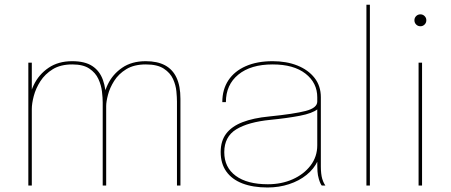

<svg xmlns="http://www.w3.org/2000/svg" viewBox="-20 -802 1950 830"><path d="M424 0V-263Q424 -296 424 -320Q424 -344 424 -359.5Q424 -379 420.8 -406.5Q417.5 -434 405.2 -460.8Q393 -487.5 366.2 -505.5Q339.5 -523.5 292.5 -523.5Q242 -523.5 208.2 -502.8Q174.5 -482 154.5 -450.8Q134.5 -419.5 126 -387Q117.5 -354.5 117.5 -331L103.5 -335.5Q103.5 -387.5 125.5 -433.8Q147.5 -480 189.8 -508.8Q232 -537.5 292 -537.5Q347 -537.5 379 -516.5Q411 -495.5 425 -456.2Q439 -417 439 -361.5Q439 -343 439 -317Q439 -291 439 -261.5V0ZM102.5 0V-531H117.5V0ZM745 0V-264Q745 -301 745 -323.5Q745 -346 745 -363Q745 -380.5 742.5 -407.2Q740 -434 728 -460.5Q716 -487 688.2 -505.2Q660.5 -523.5 610.5 -523.5Q559.5 -523.5 526 -503Q492.5 -482.5 473.5 -452.2Q454.5 -422 446.8 -392.2Q439 -362.5 439 -343.5L425 -346Q425 -393.5 446 -437.2Q467 -481 508.2 -509.2Q549.5 -537.5 610 -537.5Q660 -537.5 693.2 -519.8Q726.5 -502 743.2 -466Q760 -430 760 -375Q760 -356 760 -329.5Q760 -303 760 -275.5V0Z M1136.5 8.5Q1073.5 8.5 1028 -9Q982.5 -26.5 958.2 -60.8Q934 -95 934 -145Q934 -193 958 -224.5Q982 -256 1028.8 -274Q1075.5 -292 1143.5 -298.5Q1252 -309.5 1301.8 -322.5Q1351.5 -335.5 1351.5 -363Q1351.5 -367.5 1351.5 -372.2Q1351.5 -377 1351.5 -381.5Q1351.5 -444 1300.5 -483.8Q1249.5 -523.5 1158.5 -523.5Q1064 -523.5 1010.2 -479.5Q956.5 -435.5 956.5 -360.5H941Q941 -415 967.2 -454.8Q993.5 -494.5 1042.5 -516Q1091.5 -537.5 1158.5 -537.5Q1218.5 -537.5 1265.5 -518.8Q1312.5 -500 1339.8 -465.2Q1367 -430.5 1367 -381.5Q1367 -371.5 1367 -361Q1367 -350.5 1367 -340.5V-82Q1367 -66.5 1368.5 -52.8Q1370 -39 1373 -29Q1377 -16.5 1380.8 -9.5Q1384.5 -2.5 1386.5 0H1371Q1369 -1.5 1365.5 -8.8Q1362 -16 1358.5 -27.5Q1353.5 -44.5 1352.5 -61Q1351.5 -77.5 1351.5 -110L1353.5 -106.5Q1337.5 -72 1305.2 -46Q1273 -20 1229.5 -5.8Q1186 8.5 1136.5 8.5ZM1138 -5.5Q1197 -5.5 1245.2 -27Q1293.5 -48.5 1322.5 -86.5Q1351.5 -124.5 1351.5 -174V-336L1353.5 -330.5Q1331 -312 1276 -301.5Q1221 -291 1149.5 -284Q1053 -274.5 1001.2 -242.8Q949.5 -211 949.5 -144Q949.5 -78.5 999 -42Q1048.5 -5.5 1138 -5.5Z M1579 -781.5V0H1564V-781.5Z M1789.5 0V-531H1804.5V0ZM1797.5 -688.5Q1786.5 -688.5 1779 -696Q1771.5 -703.5 1771.5 -714.5Q1771.5 -725 1779 -732.5Q1786.5 -740 1797.5 -740Q1808 -740 1815.5 -732.5Q1823 -725 1823 -714.5Q1823 -703.5 1815.5 -696Q1808 -688.5 1797.5 -688.5Z"/></svg>

Font: Epilogue Thin
Style: Regular
Weight: 250
Designer: Tyler Finck
Foundry: Etcetera Type Co
Version: Version 2.111